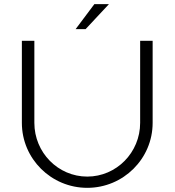

<svg xmlns="http://www.w3.org/2000/svg" viewBox="-20 -896 838 922"><path d="M343 -756H391L503 -876H433ZM145 -306V-700H85V-306C85 -133.8 225.7 6 399 6C572.3 6 713 -133.8 713 -306V-700H653V-306C653 -163.6 539.2 -48 399 -48C258.8 -48 145 -163.6 145 -306Z"/></svg>

Font: Resamitz
Style: Regular
Weight: 500
Designer: gluk
Foundry: gluk
Version: Version 0.047